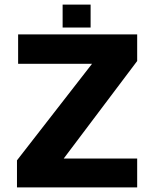

<svg xmlns="http://www.w3.org/2000/svg" viewBox="-20 -817 674 837"><path d="M54 0V-118L407 -572L449 -539H59V-667H578V-551L242 -105L189 -126H578V0ZM253 -697V-797H375V-697Z"/></svg>

Font: Maven Pro
Style: Bold
Weight: 700
Designer: Joe Prince
Foundry: Joe Prince
Version: Version 2.103